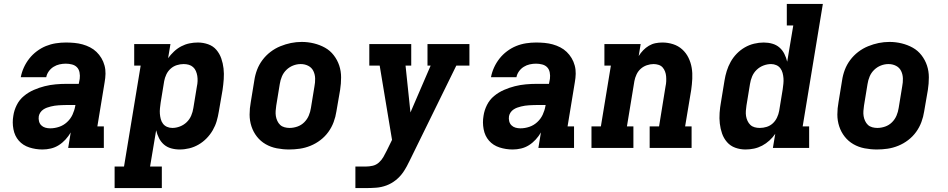

<svg xmlns="http://www.w3.org/2000/svg" viewBox="-20 -755 4840 980"><path d="M197 8Q162 8 129.5 -2.5Q97 -13 76 -37Q55 -61 48.5 -95.5Q42 -130 48 -164Q52 -192 65.5 -219Q79 -246 102 -265Q125 -284 152.5 -296Q180 -308 208 -315Q236 -322 264 -324.5Q292 -327 319 -327H382L387 -353Q389 -369 386 -385Q383 -401 373 -411.5Q363 -422 347.5 -426Q332 -430 316 -430Q300 -430 284 -426.5Q268 -423 253.5 -414Q239 -405 229 -391Q219 -377 216 -361H86Q91 -387 102 -411Q113 -435 129.5 -456Q146 -477 168 -493.5Q190 -510 214.5 -520Q239 -530 265 -534Q291 -538 316 -538Q338 -538 359.5 -536Q381 -534 401 -528.5Q421 -523 439.5 -513.5Q458 -504 472.5 -490Q487 -476 497.5 -458.5Q508 -441 513.5 -420.5Q519 -400 518.5 -378.5Q518 -357 514 -335L477 -110H510V0H328L341 -79Q330 -60 314.5 -43Q299 -26 280 -14Q261 -2 239.5 3Q218 8 197 8ZM236 -100Q259 -100 281.5 -107.5Q304 -115 322 -131.5Q340 -148 350 -169.5Q360 -191 364 -214L365 -219H319Q309 -219 299 -218.5Q289 -218 279 -217.5Q269 -217 259.5 -215.5Q250 -214 239.5 -211.5Q229 -209 219.5 -205.5Q210 -202 201 -196Q192 -190 186 -181Q180 -172 178 -162Q176 -149 179 -136.5Q182 -124 190.5 -115.5Q199 -107 211 -103.5Q223 -100 236 -100Z M565 205V95H613L698 -420H665V-530H850L838 -458Q851 -476 868 -492Q885 -508 905 -518.5Q925 -529 946.5 -533.5Q968 -538 990 -538Q1017 -538 1042.5 -529Q1068 -520 1084.5 -500.5Q1101 -481 1109.5 -456.5Q1118 -432 1121 -405.5Q1124 -379 1122 -351Q1120 -323 1116 -296L1097 -186Q1093 -161 1086 -137Q1079 -113 1066 -90.5Q1053 -68 1034.5 -49Q1016 -30 993.5 -17Q971 -4 946.5 2Q922 8 897 8Q874 8 853 2Q832 -4 816.5 -17.5Q801 -31 791.5 -50Q782 -69 777 -90Q777 -90 777 -90Q777 -90 777 -90L746 95H806V205ZM860 -102Q879 -102 898.5 -109.5Q918 -117 933 -131.5Q948 -146 956 -165Q964 -184 967 -204L985 -314Q988 -327 988.5 -341Q989 -355 987 -367.5Q985 -380 980 -392Q975 -404 965.5 -412.5Q956 -421 943.5 -424.5Q931 -428 917 -428Q900 -428 882.5 -422.5Q865 -417 851 -404.5Q837 -392 829 -375Q821 -358 818 -341L800 -231Q798 -217 796.5 -202.5Q795 -188 796 -174.5Q797 -161 800.5 -147.5Q804 -134 812 -123.5Q820 -113 832.5 -107.5Q845 -102 860 -102Z M1456 8Q1424 8 1393 2Q1362 -4 1336 -19Q1310 -34 1291.5 -57.5Q1273 -81 1263.5 -110Q1254 -139 1254 -170.5Q1254 -202 1260 -234L1278 -344Q1282 -372 1292 -398.5Q1302 -425 1319.5 -448.5Q1337 -472 1360.5 -490Q1384 -508 1411 -519Q1438 -530 1465 -535.5Q1492 -541 1520 -541Q1552 -541 1582.5 -533.5Q1613 -526 1639 -511.5Q1665 -497 1683.5 -473Q1702 -449 1711.5 -420.5Q1721 -392 1721 -360Q1721 -328 1716 -296L1697 -186Q1693 -159 1683 -132Q1673 -105 1656 -81.5Q1639 -58 1615.5 -40Q1592 -22 1565 -11Q1538 0 1510.5 4Q1483 8 1456 8ZM1458 -102Q1478 -102 1498 -109Q1518 -116 1533 -131Q1548 -146 1556 -165Q1564 -184 1567 -204L1585 -314Q1589 -334 1588.5 -354.5Q1588 -375 1579.5 -392.5Q1571 -410 1553.5 -419Q1536 -428 1515 -428Q1495 -428 1476 -420.5Q1457 -413 1442 -398.5Q1427 -384 1419 -365Q1411 -346 1408 -326L1390 -216Q1388 -203 1387 -189Q1386 -175 1388 -162.5Q1390 -150 1395.5 -138Q1401 -126 1410 -117.5Q1419 -109 1432 -105.5Q1445 -102 1458 -102Z M1794 205V95H1848Q1865 95 1882.5 91Q1900 87 1914 74.5Q1928 62 1937 46Q1946 30 1954 14L1981 -41L1918 -420H1865V-530H2079V-420H2050L2075 -181L2178 -420H2162V-530H2376V-420H2309L2072 63Q2065 78 2056.5 93.5Q2048 109 2038 124Q2022 147 2000 164.5Q1978 182 1952.5 191.5Q1927 201 1900.5 203Q1874 205 1848 205Z M2597 8Q2562 8 2529.5 -2.5Q2497 -13 2476 -37Q2455 -61 2448.5 -95.5Q2442 -130 2448 -164Q2452 -192 2465.5 -219Q2479 -246 2502 -265Q2525 -284 2552.5 -296Q2580 -308 2608 -315Q2636 -322 2664 -324.5Q2692 -327 2719 -327H2782L2787 -353Q2789 -369 2786 -385Q2783 -401 2773 -411.5Q2763 -422 2747.5 -426Q2732 -430 2716 -430Q2700 -430 2684 -426.5Q2668 -423 2653.5 -414Q2639 -405 2629 -391Q2619 -377 2616 -361H2486Q2491 -387 2502 -411Q2513 -435 2529.5 -456Q2546 -477 2568 -493.5Q2590 -510 2614.5 -520Q2639 -530 2665 -534Q2691 -538 2716 -538Q2738 -538 2759.5 -536Q2781 -534 2801 -528.5Q2821 -523 2839.5 -513.5Q2858 -504 2872.5 -490Q2887 -476 2897.5 -458.5Q2908 -441 2913.5 -420.5Q2919 -400 2918.5 -378.5Q2918 -357 2914 -335L2877 -110H2910V0H2728L2741 -79Q2730 -60 2714.5 -43Q2699 -26 2680 -14Q2661 -2 2639.5 3Q2618 8 2597 8ZM2636 -100Q2659 -100 2681.5 -107.5Q2704 -115 2722 -131.5Q2740 -148 2750 -169.5Q2760 -191 2764 -214L2765 -219H2719Q2709 -219 2699 -218.5Q2689 -218 2679 -217.5Q2669 -217 2659.5 -215.5Q2650 -214 2639.5 -211.5Q2629 -209 2619.5 -205.5Q2610 -202 2601 -196Q2592 -190 2586 -181Q2580 -172 2578 -162Q2576 -149 2579 -136.5Q2582 -124 2590.5 -115.5Q2599 -107 2611 -103.5Q2623 -100 2636 -100Z M2999 0V-110H3047L3098 -420H3065V-530H3250L3240 -469Q3250 -485 3263 -498.5Q3276 -512 3292 -521.5Q3308 -531 3325.5 -534.5Q3343 -538 3361 -538Q3389 -538 3415.5 -529.5Q3442 -521 3462 -503Q3482 -485 3494 -460.5Q3506 -436 3510.5 -409Q3515 -382 3513.5 -353Q3512 -324 3508 -296L3477 -110H3510V0H3296V-110H3344L3377 -314Q3380 -327 3380.5 -340Q3381 -353 3380 -365.5Q3379 -378 3374.5 -390Q3370 -402 3362 -411Q3354 -420 3341.5 -424Q3329 -428 3316 -428Q3299 -428 3281.5 -422Q3264 -416 3250.5 -404Q3237 -392 3229 -375Q3221 -358 3218 -341L3180 -110H3213V0Z M3785 8Q3758 8 3733 -1Q3708 -10 3691 -29.5Q3674 -49 3665.5 -73.5Q3657 -98 3654 -124.5Q3651 -151 3653 -179Q3655 -207 3660 -234L3678 -344Q3682 -369 3689.5 -393Q3697 -417 3709.5 -439.5Q3722 -462 3740.5 -481Q3759 -500 3781.5 -513Q3804 -526 3829 -532Q3854 -538 3878 -538Q3901 -538 3922 -532Q3943 -526 3958.5 -512.5Q3974 -499 3983.5 -480Q3993 -461 3998 -440Q3998 -440 3998 -440Q3998 -440 3998 -440L4029 -625H3996V-735H4180L4077 -110H4110V0H3925L3937 -72Q3925 -54 3907.5 -38Q3890 -22 3870 -11.5Q3850 -1 3828.5 3.5Q3807 8 3785 8ZM3858 -102Q3876 -102 3893.5 -107.5Q3911 -113 3924.5 -125.5Q3938 -138 3946 -155Q3954 -172 3957 -189L3975 -299Q3977 -313 3978.5 -327.5Q3980 -342 3979 -355.5Q3978 -369 3974.5 -382.5Q3971 -396 3963 -406.5Q3955 -417 3942.5 -422.5Q3930 -428 3916 -428Q3896 -428 3876.5 -420.5Q3857 -413 3842 -398.5Q3827 -384 3819 -365Q3811 -346 3808 -326L3790 -216Q3788 -203 3787 -189Q3786 -175 3788 -162.5Q3790 -150 3795.5 -138Q3801 -126 3810 -117.5Q3819 -109 3831.5 -105.5Q3844 -102 3858 -102Z M4456 8Q4424 8 4393 2Q4362 -4 4336 -19Q4310 -34 4291.5 -57.5Q4273 -81 4263.5 -110Q4254 -139 4254 -170.5Q4254 -202 4260 -234L4278 -344Q4282 -372 4292 -398.5Q4302 -425 4319.5 -448.5Q4337 -472 4360.5 -490Q4384 -508 4411 -519Q4438 -530 4465 -535.5Q4492 -541 4520 -541Q4552 -541 4582.5 -533.5Q4613 -526 4639 -511.5Q4665 -497 4683.5 -473Q4702 -449 4711.5 -420.5Q4721 -392 4721 -360Q4721 -328 4716 -296L4697 -186Q4693 -159 4683 -132Q4673 -105 4656 -81.5Q4639 -58 4615.5 -40Q4592 -22 4565 -11Q4538 0 4510.5 4Q4483 8 4456 8ZM4458 -102Q4478 -102 4498 -109Q4518 -116 4533 -131Q4548 -146 4556 -165Q4564 -184 4567 -204L4585 -314Q4589 -334 4588.5 -354.5Q4588 -375 4579.5 -392.5Q4571 -410 4553.5 -419Q4536 -428 4515 -428Q4495 -428 4476 -420.5Q4457 -413 4442 -398.5Q4427 -384 4419 -365Q4411 -346 4408 -326L4390 -216Q4388 -203 4387 -189Q4386 -175 4388 -162.5Q4390 -150 4395.5 -138Q4401 -126 4410 -117.5Q4419 -109 4432 -105.5Q4445 -102 4458 -102Z"/></svg>

Font: Iosevka Slab XBdExObl
Style: Regular
Weight: 800
Width: 7
Italic angle: -9°
Monospace: yes
Designer: Belleve Invis
Foundry: Belleve Invis
Version: Version 11.1.0; ttfautohint (v1.8.3)